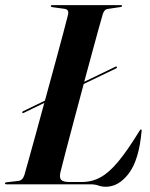

<svg xmlns="http://www.w3.org/2000/svg" viewBox="-32 -720 584 750"><path d="M55 -280.5Q54 -284 59 -286L143.5 -327Q163 -398.5 181.8 -467.2Q200.5 -536 214.5 -588.5Q228.5 -641 234 -663.5Q238 -683.5 220 -685.5L173 -692Q166.5 -692.5 166.5 -696Q166.5 -700 172 -700H440Q445 -700 445 -697Q445 -693.5 438.5 -692.5L388.5 -685Q374.5 -683 369 -663Q363.5 -644.5 352.5 -604.8Q341.5 -565 327.2 -512Q313 -459 297 -400.5L419 -459.5Q423.5 -461.5 424.5 -458Q426 -454.5 421 -452.5L295 -392Q275.5 -320 257 -250Q238.5 -180 224.2 -126Q210 -72 204.5 -49Q199 -26.5 206.8 -17.8Q214.5 -9 240 -9H287Q327.5 -9 361.2 -27.8Q395 -46.5 430.5 -89.5Q466 -132.5 511.5 -206.5Q516 -214.5 518.5 -214.5Q522 -214.5 521 -207Q511 -95.5 471.5 -43Q432 9.5 381.5 9.5Q365.5 9.5 352.5 4.8Q339.5 0 322 0H-7Q-12.5 0 -12.5 -3.5Q-12.5 -7.5 -6 -8L40.5 -13.5Q56.5 -15.5 63.5 -37Q69.5 -57.5 81.2 -100.2Q93 -143 108.8 -199.8Q124.5 -256.5 141 -318L60.5 -279Q55.5 -277 55 -280.5Z"/></svg>

Font: Fraunces 144pt S000 SemiBold
Style: Italic
Weight: 600
Italic angle: -16°
Version: Version 1.000; ttfautohint (v1.8.3)